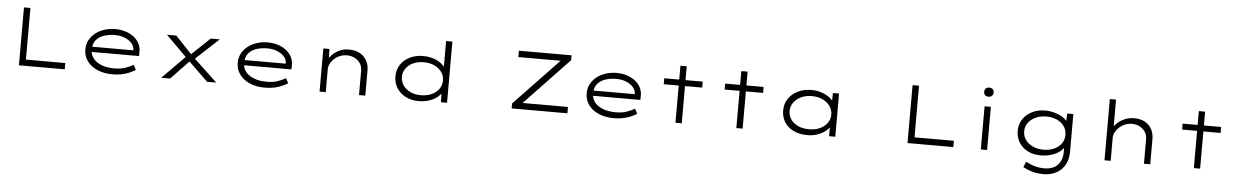

<svg xmlns="http://www.w3.org/2000/svg" viewBox="-36 -1417 14892 2312"><g transform="rotate(5 7410.0 -260.5)"><path d="M187 0V-700H265V-76H741V0Z M1318 10Q1215 10 1135 -24.5Q1055 -59 1011 -120Q967 -181 967 -259Q967 -323 994 -373.5Q1021 -424 1068 -460.5Q1115 -497 1176.5 -516.5Q1238 -536 1306 -536Q1373 -536 1431 -517.5Q1489 -499 1531.5 -465.5Q1574 -432 1597.5 -385.5Q1621 -339 1619 -282L1618 -237H1036L1025 -300H1561L1544 -293L1543 -317Q1540 -355 1509 -388.5Q1478 -422 1425.5 -443Q1373 -464 1306 -464Q1236 -464 1176 -444Q1116 -424 1080 -380.5Q1044 -337 1044 -264Q1044 -203 1079.5 -158Q1115 -113 1180.5 -88Q1246 -63 1334 -63Q1412 -63 1466 -82Q1520 -101 1563 -126L1595 -67Q1563 -47 1521 -29Q1479 -11 1428 -0.5Q1377 10 1318 10Z M2461 0 2212 -242 2198 -256 1931 -522H2044L2263 -290L2274 -280L2572 0ZM1907 0 2187 -283 2239 -235 2015 0ZM2278 -252 2230 -304 2460 -522H2569Z M3160 10Q3057 10 2977 -24.5Q2897 -59 2853 -120Q2809 -181 2809 -259Q2809 -323 2836 -373.5Q2863 -424 2910 -460.5Q2957 -497 3018.5 -516.5Q3080 -536 3148 -536Q3215 -536 3273 -517.5Q3331 -499 3373.5 -465.5Q3416 -432 3439.5 -385.5Q3463 -339 3461 -282L3460 -237H2878L2867 -300H3403L3386 -293L3385 -317Q3382 -355 3351 -388.5Q3320 -422 3267.5 -443Q3215 -464 3148 -464Q3078 -464 3018 -444Q2958 -424 2922 -380.5Q2886 -337 2886 -264Q2886 -203 2921.5 -158Q2957 -113 3022.5 -88Q3088 -63 3176 -63Q3254 -63 3308 -82Q3362 -101 3405 -126L3437 -67Q3405 -47 3363 -29Q3321 -11 3270 -0.5Q3219 10 3160 10Z M3821 0V-522H3895L3898 -373L3871 -374Q3890 -412 3926 -449Q3962 -486 4013.5 -511Q4065 -536 4128 -536Q4209 -536 4263.5 -505Q4318 -474 4346 -422Q4374 -370 4374 -307V0H4298V-294Q4298 -345 4273.5 -382.5Q4249 -420 4207 -442Q4165 -464 4113 -464Q4066 -464 4026 -447Q3986 -430 3957 -402.5Q3928 -375 3912 -343Q3896 -311 3896 -280V0H3859Q3844 0 3834.5 0Q3825 0 3821 0Z M5021 10Q4931 10 4861.5 -25.5Q4792 -61 4753.5 -123Q4715 -185 4715 -263Q4715 -343 4755 -404Q4795 -465 4865.5 -500.5Q4936 -536 5027 -536Q5083 -536 5131 -523.5Q5179 -511 5215.5 -489.5Q5252 -468 5277 -439.5Q5302 -411 5312 -378L5286 -385V-740H5362V0H5288L5285 -147L5306 -148Q5298 -117 5272.5 -88Q5247 -59 5209 -37Q5171 -15 5123 -2.5Q5075 10 5021 10ZM5038 -63Q5112 -63 5169 -89Q5226 -115 5258 -160Q5290 -205 5290 -264Q5290 -320 5258.5 -364.5Q5227 -409 5170.5 -435.5Q5114 -462 5039 -462Q4968 -462 4912.5 -436Q4857 -410 4825 -365Q4793 -320 4793 -264Q4794 -206 4825.5 -160.5Q4857 -115 4912.5 -89Q4968 -63 5038 -63Z M6143 0V-60L6701 -645L6726 -623H6169V-700H6806V-641L6248 -55L6222 -77H6817V0Z M7378 10Q7275 10 7195 -24.5Q7115 -59 7071 -120Q7027 -181 7027 -259Q7027 -323 7054 -373.5Q7081 -424 7128 -460.5Q7175 -497 7236.5 -516.5Q7298 -536 7366 -536Q7433 -536 7491 -517.5Q7549 -499 7591.5 -465.5Q7634 -432 7657.5 -385.5Q7681 -339 7679 -282L7678 -237H7096L7085 -300H7621L7604 -293L7603 -317Q7600 -355 7569 -388.5Q7538 -422 7485.5 -443Q7433 -464 7366 -464Q7296 -464 7236 -444Q7176 -424 7140 -380.5Q7104 -337 7104 -264Q7104 -203 7139.5 -158Q7175 -113 7240.5 -88Q7306 -63 7394 -63Q7472 -63 7526 -82Q7580 -101 7623 -126L7655 -67Q7623 -47 7581 -29Q7539 -11 7488 -0.5Q7437 10 7378 10Z M8123 0V-689H8199V0ZM7942 -450V-522H8407V-450Z M8859 0V-689H8935V0ZM8678 -450V-522H9143V-450Z M9720 10Q9621 10 9549.5 -24.5Q9478 -59 9440 -120.5Q9402 -182 9402 -261Q9402 -341 9443 -402.5Q9484 -464 9556 -500Q9628 -536 9721 -536Q9781 -536 9832 -520.5Q9883 -505 9921 -480.5Q9959 -456 9981.5 -427.5Q10004 -399 10006 -373L9978 -375L9981 -522H10055V0H9980V-148L9999 -156Q9997 -126 9973.5 -97Q9950 -68 9911.5 -43.5Q9873 -19 9823.5 -4.5Q9774 10 9720 10ZM9733 -62Q9806 -62 9862.5 -88Q9919 -114 9951.5 -159Q9984 -204 9984 -261Q9984 -318 9952 -363.5Q9920 -409 9863 -436Q9806 -463 9733 -463Q9659 -463 9602 -436Q9545 -409 9512.5 -363.5Q9480 -318 9480 -261Q9480 -205 9511 -159.5Q9542 -114 9599 -88Q9656 -62 9733 -62Z M10928 0V-700H11006V-76H11482V0Z M11814 0V-522H11890V0ZM11851 -641Q11824 -641 11809 -655.5Q11794 -670 11794 -696Q11794 -720 11809 -735.5Q11824 -751 11851 -751Q11878 -751 11893 -736.5Q11908 -722 11908 -696Q11908 -672 11893 -656.5Q11878 -641 11851 -641Z M12595 230Q12507 230 12445 210Q12383 190 12343 167L12371 99Q12395 112 12427 126Q12459 140 12501.5 150Q12544 160 12596 160Q12659 160 12708 136Q12757 112 12784.5 62.5Q12812 13 12812 -63V-133L12825 -135Q12810 -94 12768 -61.5Q12726 -29 12666.5 -10.5Q12607 8 12536 8Q12448 8 12380.5 -26.5Q12313 -61 12275 -122.5Q12237 -184 12237 -263Q12237 -342 12277.5 -403.5Q12318 -465 12388.5 -500Q12459 -535 12549 -535Q12579 -535 12614.5 -529Q12650 -523 12685 -511Q12720 -499 12751 -481Q12782 -463 12803.5 -439.5Q12825 -416 12832 -387L12809 -389L12812 -522H12887V-72Q12887 8 12862.5 65Q12838 122 12796.5 158.5Q12755 195 12702.5 212.5Q12650 230 12595 230ZM12565 -63Q12640 -63 12696 -89.5Q12752 -116 12783 -160.5Q12814 -205 12814 -262Q12814 -322 12782.5 -367Q12751 -412 12695.5 -438Q12640 -464 12566 -464Q12494 -464 12437.5 -438Q12381 -412 12348 -367Q12315 -322 12315 -263Q12315 -206 12347 -161Q12379 -116 12436 -89.5Q12493 -63 12565 -63Z M13309 0V-740H13384V-368L13354 -358Q13367 -403 13405.5 -443.5Q13444 -484 13500 -510Q13556 -536 13620 -536Q13701 -536 13754.5 -505Q13808 -474 13835 -422Q13862 -370 13862 -307V0H13786V-294Q13786 -345 13761.5 -383.5Q13737 -422 13695 -444Q13653 -466 13600 -466Q13554 -466 13514 -448.5Q13474 -431 13445 -403.5Q13416 -376 13400 -343.5Q13384 -311 13384 -280V0H13347Q13327 0 13317.5 0Q13308 0 13309 0Z M14389 0V-689H14465V0ZM14208 -450V-522H14673V-450Z"/></g></svg>

Font: Lexend Zetta Light
Style: Regular
Weight: 300
Designer: Bonnie Shaver-Troup, Thomas Jockin
Foundry: Lexend
Version: Version 1.007